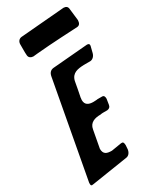

<svg xmlns="http://www.w3.org/2000/svg" viewBox="-244 -1060 925 1126"><g transform="rotate(-30 218.0 -497.5)"><path d="M133 -834C189 -839 245 -843 301 -846L413 -852C429 -854 435 -866 436 -885L427 -963C426 -983 415 -989 399 -990L100 -965C83 -963 72 -949 72 -931V-888C72 -878 72 -869 73 -859V-857C74 -839 88 -832 103 -831ZM277 -44C295 -46 307 -62 310 -82L312 -110C311 -123 310 -133 300 -133H293L226 -122C192 -122 170 -129 170 -167L171 -171V-172L192 -285C199 -329 236 -339 274 -339C279 -340 284 -341 290 -341H321C335 -343 343 -350 345 -364L351 -402C351 -417 347 -426 334 -426H305C303 -426 300 -426 297 -425L275 -424C243 -424 221 -435 221 -467C221 -473 222 -478 223 -482L222 -481C229 -516 236 -551 242 -586C254 -634 294 -638 334 -640H378C395 -641 409 -655 414 -674C417 -686 420 -699 423 -710L424 -714V-713C425 -717 425 -719 425 -723C425 -732 418 -733 410 -734L172 -714C152 -712 140 -699 136 -677C96 -460 56 -243 16 -26C16 -24 16 -21 16 -17C16 -10 18 -6 24 -5L29 -6H32Z"/></g></svg>

Font: Bangerz
Style: Regular
Weight: 400
Designer: vernon adams
Foundry: Vernon Adams
Version: Version 2.10;December 28, 2023;FontCreator 13.0.0.2683 64-bi